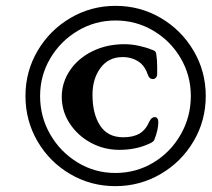

<svg xmlns="http://www.w3.org/2000/svg" viewBox="-20 -655 723 656"><path d="M67 -327Q67 -411 108.5 -481.5Q150 -552 220.5 -593.5Q291 -635 375 -635Q459 -635 529.5 -593.5Q600 -552 641.5 -481.5Q683 -411 683 -327Q683 -243 641.5 -172.5Q600 -102 529 -60.5Q458 -19 374 -19Q290 -19 219.5 -60.5Q149 -102 108 -172.5Q67 -243 67 -327ZM632 -327Q632 -397 597.5 -456Q563 -515 504 -550Q445 -585 375 -585Q305 -585 246 -550Q187 -515 152 -456Q117 -397 117 -327Q117 -256 151.5 -196Q186 -136 245 -100Q304 -64 374 -64Q445 -64 504 -99.5Q563 -135 597.5 -195.5Q632 -256 632 -327ZM191 -324Q191 -373 219 -414.5Q247 -456 296 -480Q345 -504 405 -504Q429 -504 454.5 -498.5Q480 -493 499 -485Q506 -483 509.5 -480Q513 -477 514 -470Q517 -449 517 -427.5Q517 -406 517 -401Q517 -394 512 -389Q507 -384 501 -385Q490 -385 485 -400Q477 -424 462 -438Q436 -460 399 -460Q351 -460 323.5 -423Q296 -386 296 -331Q296 -266 322 -226Q348 -186 401 -186Q435 -186 456.5 -198.5Q478 -211 491 -241Q498 -255 509 -255Q514 -255 517.5 -250.5Q521 -246 521 -238Q521 -213 508 -179Q506 -174 503 -171.5Q500 -169 497 -167.5Q494 -166 492 -165Q446 -143 388 -143Q335 -143 290 -167.5Q245 -192 218 -233.5Q191 -275 191 -324Z"/></svg>

Font: EB Garamond SemiBold
Style: Italic
Weight: 600
Italic angle: -17.2°
Designer: Georg Duffner and Octavio Pardo
Foundry: Georg Duffner
Version: Version 1.000